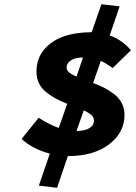

<svg xmlns="http://www.w3.org/2000/svg" viewBox="-20 -770 640 905"><path d="M249 115.2 163.1 105 214.8 -45.9Q132.3 -67.9 82 -115.2L162.1 -214.8Q214.4 -181.6 256.8 -167L296.9 -280.8Q266.1 -293 243.7 -304.9Q221.2 -316.9 198.5 -335Q175.8 -353 163.8 -377.4Q151.9 -401.9 151.9 -432.1Q151.9 -493.2 187.5 -535.9Q223.1 -578.6 280.8 -598.4Q338.4 -618.2 412.1 -618.2L458 -750L543.9 -740.2L497.1 -603Q554.7 -582.5 597.2 -533.2L511.2 -449.2Q475.6 -474.6 455.1 -482.9L418.9 -378.9Q449.7 -367.2 472.9 -355.2Q496.1 -343.3 519 -325.4Q542 -307.6 554.4 -283Q566.9 -258.3 566.9 -228Q566.9 -145.5 494.4 -89.8Q421.9 -34.2 299.8 -34.2ZM340.8 -409.2 371.1 -499Q335.4 -499 314.7 -485.8Q293.9 -472.7 293.9 -450.2Q293.9 -428.2 340.8 -409.2ZM340.8 -152.8Q379.9 -152.8 401.4 -166Q422.9 -179.2 422.9 -202.1Q422.9 -216.8 410.6 -227.8Q398.4 -238.8 375 -250Z"/></svg>

Font: Office Code Pro D Bold Italic
Style: Regular
Weight: 700
Italic angle: -9°
Designer: Nathan Rutzky & Paul D. Hunt
Foundry: Adobe Systems Incorporated
Version: Version 1.004;PS 001.004;hotconv 1.0.70;makeotf.lib2.5.58329